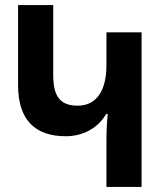

<svg xmlns="http://www.w3.org/2000/svg" viewBox="-20 -734 644 754"><path d="M536 0V-607H398V-478C398 -378 359 -319 285 -319C212 -319 189 -361 189 -440V-714H51V-399C51 -261 120 -199 238 -199C304 -199 364 -229 398 -288V-286H403C400 -257 398 -219 398 -182V0Z"/></svg>

Font: Noto Sans Armenian Condensed
Style: Bold
Weight: 700
Width: 3
Designer: Monotype Design Team
Foundry: Monotype Imaging Inc.
Version: Version 2.008